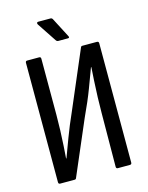

<svg xmlns="http://www.w3.org/2000/svg" viewBox="-124 -910 761 987"><g transform="rotate(-15 257.0 -416.5)"><path d="M71 0Q62 0 62 -10V-645Q62 -655 71 -655H135Q144 -655 144 -645V-347Q144 -309 142.5 -265.5Q141 -222 138.5 -182.5Q136 -143 134 -117H136Q151 -157 172.5 -215Q194 -273 227 -347L356 -649Q358 -655 365 -655H442Q452 -655 452 -645V-10Q452 0 442 0H378Q369 0 369 -10L371 -295Q371 -332 372.5 -377.5Q374 -423 376.5 -465.5Q379 -508 381 -537H379Q363 -494 340.5 -434Q318 -374 281 -295L157 -6Q155 0 148 0ZM252 -711Q244 -711 239 -719L172 -820Q169 -825 170.5 -829Q172 -833 177 -833H243Q250 -833 254 -826L308 -722Q314 -711 303 -711Z"/></g></svg>

Font: Sofia Sans Condensed Medium
Style: Regular
Weight: 500
Designer: Botio Nikoltchev, Ani Petrova
Foundry: lettersoup
Version: Version 4.101; ttfautohint (v1.8.4.7-5d5b)